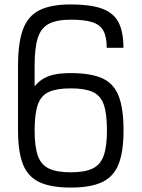

<svg xmlns="http://www.w3.org/2000/svg" viewBox="-20 -834 640 868"><path d="M300 14Q210.5 14 158.2 -10.5Q106 -35 83.8 -91.2Q61.5 -147.5 61.5 -243.5V-537Q61.5 -640.5 83.8 -701Q106 -761.5 158.2 -787.8Q210.5 -814 300 -814Q387.5 -814 439.8 -795.5Q492 -777 515 -734.5Q538 -692 538 -618H462.5Q462.5 -667 447.5 -694.8Q432.5 -722.5 397 -733.8Q361.5 -745 300 -745Q237 -745 201.2 -726.5Q165.5 -708 151 -662.8Q136.5 -617.5 136.5 -537V-444Q155.5 -466.5 177.5 -479.2Q199.5 -492 229 -497.8Q258.5 -503.5 300 -503.5Q390 -503.5 442 -480.2Q494 -457 516.2 -400.5Q538.5 -344 538.5 -244.5Q538.5 -148.5 516.2 -92Q494 -35.5 442 -10.8Q390 14 300 14ZM300 -55Q363 -55 398.8 -72.2Q434.5 -89.5 449 -131Q463.5 -172.5 463.5 -244.5Q463.5 -320.5 449 -361.5Q434.5 -402.5 398.8 -418.5Q363 -434.5 300 -434.5Q237 -434.5 201.2 -418.5Q165.5 -402.5 151 -361Q136.5 -319.5 136.5 -243.5Q136.5 -171.5 151 -130.2Q165.5 -89 201.2 -72Q237 -55 300 -55Z"/></svg>

Font: Victor Mono Thin
Style: Regular
Weight: 100
Monospace: yes
Designer: Rune Bjørnerås
Version: Version 1.561;gftools[0.9.30]